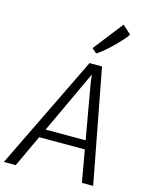

<svg xmlns="http://www.w3.org/2000/svg" viewBox="-172 -1129 938 1219"><g transform="rotate(15 297.0 -519.5)"><path d="M-24 0 339 -747H421L563 0H489L452 -210H152L54 0ZM179 -267H442L379 -625L372 -681L345 -623ZM364 -817 333 -844 485 -1039 541 -988Q531.5 -972.5 509.5 -948Q487.5 -923.5 460.5 -897Q433.5 -870.5 407.5 -848.8Q381.5 -827 364 -817Z"/></g></svg>

Font: Merriweather Sans Light
Style: Italic
Weight: 300
Italic angle: -7.5°
Designer: Eben Sorkin
Foundry: Eben Sorkin
Version: Version 2.001; ttfautohint (v1.8.3)